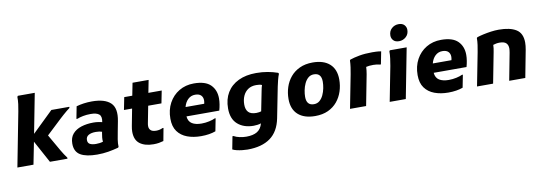

<svg xmlns="http://www.w3.org/2000/svg" viewBox="-71 -1318 5842 2068"><g transform="rotate(-10 2850.0 -284.0)"><path d="M200 0H24L139 -594Q146 -628 151.5 -671Q157 -714 156 -749L163 -760H348L264 -326L492 -547H688V-535Q674 -525 654 -508.5Q634 -492 613 -473.5Q592 -455 576 -440L409 -283L514 -100Q529 -76 542.5 -54Q556 -32 572 -12V0H380L248 -243Z M896 12Q776 12 713.5 -25Q651 -62 651 -150Q651 -216 686 -256.5Q721 -297 780.5 -316Q840 -335 914 -335Q942 -335 967 -331Q992 -327 1009 -323Q1021 -384 993 -407.5Q965 -431 901 -431Q856 -431 817.5 -423.5Q779 -416 753 -405H741L767 -539Q805 -550 848 -556Q891 -562 937 -562Q1078 -562 1141 -502Q1204 -442 1177 -304L1156 -194Q1148 -154 1141 -111.5Q1134 -69 1136 -30L1129 -22Q1074 -7 1017 2.5Q960 12 896 12ZM813 -161Q813 -128 837.5 -115.5Q862 -103 903 -103Q921 -103 941.5 -105.5Q962 -108 980 -114Q977 -135 979.5 -159.5Q982 -184 986 -205L989 -221Q976 -226 960 -228.5Q944 -231 921 -231Q872 -231 842.5 -214Q813 -197 813 -161Z M1513 8Q1419 8 1364 -33Q1309 -74 1309 -164Q1309 -193 1316 -228L1351 -411H1262L1289 -547H1377L1404 -684H1580L1553 -547H1699L1672 -411H1527L1491 -225Q1489 -217 1488.5 -208.5Q1488 -200 1488 -194Q1488 -166 1506.5 -148.5Q1525 -131 1566 -131Q1604 -131 1637 -147H1648L1622 -8Q1598 -1 1572 3.5Q1546 8 1513 8Z M2033 11Q1948 11 1881.5 -14Q1815 -39 1776.5 -92Q1738 -145 1738 -231Q1738 -328 1778.5 -402.5Q1819 -477 1890 -519.5Q1961 -562 2052 -562Q2178 -562 2235 -505Q2292 -448 2292 -356Q2292 -325 2286.5 -291Q2281 -257 2272 -226H1913Q1918 -170 1957 -146Q1996 -122 2061 -122Q2103 -122 2144 -131Q2185 -140 2209 -152H2219L2192 -14Q2160 -2 2119.5 4.5Q2079 11 2033 11ZM2045 -440Q1999 -440 1966.5 -409Q1934 -378 1921 -327H2125Q2127 -336 2128.5 -345Q2130 -354 2130 -363Q2130 -398 2109 -419Q2088 -440 2045 -440Z M2500 240Q2474 240 2443 236.5Q2412 233 2384 226.5Q2356 220 2337 210L2364 70H2375Q2401 85 2438.5 93Q2476 101 2511 101Q2587 101 2630.5 74Q2674 47 2690 -13Q2674 -7 2651.5 -4Q2629 -1 2610 -1Q2502 -1 2435.5 -59Q2369 -117 2369 -232Q2369 -333 2413 -405.5Q2457 -478 2538.5 -517Q2620 -556 2732 -556Q2799 -556 2857.5 -545.5Q2916 -535 2967 -517L2974 -506Q2963 -480 2953 -440.5Q2943 -401 2937 -371L2871 -36Q2843 105 2750 172.5Q2657 240 2500 240ZM2548 -243Q2548 -189 2574.5 -160.5Q2601 -132 2661 -132Q2678 -132 2691.5 -134.5Q2705 -137 2715 -140L2757 -352Q2761 -372 2764.5 -388.5Q2768 -405 2773 -418Q2759 -424 2745 -426Q2731 -428 2710 -428Q2658 -428 2622 -404Q2586 -380 2567 -338Q2548 -296 2548 -243Z M3028 -219Q3028 -286 3048 -347.5Q3068 -409 3108 -457Q3148 -505 3209 -533.5Q3270 -562 3351 -562Q3472 -562 3537.5 -502.5Q3603 -443 3603 -332Q3603 -265 3583 -203.5Q3563 -142 3523 -93.5Q3483 -45 3422.5 -17Q3362 11 3281 11Q3160 11 3094 -48.5Q3028 -108 3028 -219ZM3208 -211Q3208 -117 3289 -117Q3326 -117 3351.5 -139Q3377 -161 3393 -195.5Q3409 -230 3416.5 -268.5Q3424 -307 3424 -340Q3424 -434 3343 -434Q3306 -434 3280.5 -412Q3255 -390 3239 -355.5Q3223 -321 3215.5 -282.5Q3208 -244 3208 -211Z M3733 -364Q3740 -400 3745.5 -439Q3751 -478 3752 -514L3758 -522Q3802 -537 3862.5 -548Q3923 -559 4002 -559Q4018 -559 4045 -558Q4072 -557 4100 -552L4073 -414H4062Q4029 -423 3991 -423Q3943 -423 3912 -415Q3911 -397 3909 -377Q3907 -357 3903 -336L3838 0H3662Z M4310 -626Q4269 -626 4248 -648.5Q4227 -671 4227 -702Q4227 -750 4259 -779Q4291 -808 4335 -808Q4376 -808 4397 -785.5Q4418 -763 4418 -732Q4418 -684 4385.5 -655Q4353 -626 4310 -626ZM4096 0 4170 -380Q4176 -415 4182 -458Q4188 -501 4187 -536L4194 -547H4378L4272 0Z M4737 11Q4652 11 4585.5 -14Q4519 -39 4480.5 -92Q4442 -145 4442 -231Q4442 -328 4482.5 -402.5Q4523 -477 4594 -519.5Q4665 -562 4756 -562Q4882 -562 4939 -505Q4996 -448 4996 -356Q4996 -325 4990.5 -291Q4985 -257 4976 -226H4617Q4622 -170 4661 -146Q4700 -122 4765 -122Q4807 -122 4848 -131Q4889 -140 4913 -152H4923L4896 -14Q4864 -2 4823.5 4.5Q4783 11 4737 11ZM4749 -440Q4703 -440 4670.5 -409Q4638 -378 4625 -327H4829Q4831 -336 4832.5 -345Q4834 -354 4834 -363Q4834 -398 4813 -419Q4792 -440 4749 -440Z M5051 0 5122 -364Q5129 -400 5134.5 -439Q5140 -478 5140 -514L5147 -522Q5177 -532 5218 -541Q5259 -550 5303 -556Q5347 -562 5387 -562Q5510 -562 5577 -520Q5644 -478 5644 -376Q5644 -359 5642 -339.5Q5640 -320 5636 -298L5579 0H5403L5460 -298Q5462 -311 5463.5 -323Q5465 -335 5465 -343Q5465 -381 5443.5 -402Q5422 -423 5371 -423Q5352 -423 5334 -419.5Q5316 -416 5301 -411Q5301 -394 5298.5 -375Q5296 -356 5292 -336L5227 0Z"/></g></svg>

Font: Kufam
Style: Bold Italic
Weight: 700
Italic angle: -11°
Designer: Artur Schmal
Foundry: Original Type
Version: Version 1.301; ttfautohint (v1.8.3)